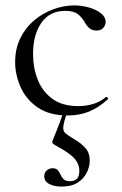

<svg xmlns="http://www.w3.org/2000/svg" viewBox="-20 -415 451 710"><path d="M230.8 12Q162.6 12 119.6 -17.5Q76.6 -47 56.3 -92.6Q36 -138.2 36 -185.2Q36 -235.2 55.4 -274.2Q74.8 -313.2 106.9 -340.1Q139 -367 177.8 -381Q216.6 -395 254.4 -395Q282.6 -395 309.2 -387.3Q335.8 -379.6 353.2 -365.9Q370.6 -352.2 370.6 -334.4Q370.6 -321.4 361.8 -311.7Q353 -302 336.4 -302Q320.2 -302 309.4 -311.8Q298.6 -321.6 292.2 -334.6Q281.2 -353 266.3 -363.9Q251.4 -374.8 221 -374.8Q163.6 -374.8 132.9 -330.6Q102.2 -286.4 102.2 -215Q102.2 -164.2 119.6 -120.3Q137 -76.4 173.8 -49.5Q210.6 -22.6 270 -22.6Q296.8 -22.6 322.9 -30Q349 -37.4 371.6 -55.8Q374.4 -57.8 377.9 -53.8Q381.4 -49.8 378.6 -47.8Q344.4 -16.6 309 -2.3Q273.6 12 230.8 12ZM227.2 2Q215.8 37.4 214.1 53.8Q212.4 70.2 223.1 78.8Q233.8 87.4 257.6 101.6Q278.6 113.8 295.2 131.7Q311.8 149.6 311.8 178.8Q311.8 200.4 301.4 222.4Q291 244.4 268.1 259.7Q245.2 275 208.2 275Q181 275 162.3 265.5Q143.6 256 143.6 236.6Q143.6 223.4 152.8 215.3Q162 207.2 174 207.2Q187.8 207.2 193.8 214.3Q199.8 221.4 204 231.1Q208.2 240.8 215.5 247.9Q222.8 255 239.4 255Q273.4 255 273.4 217.4Q273.4 191.4 255 170.8Q236.6 150.2 188 124.2Q174.6 117.2 173.5 112.8Q172.4 108.4 179 93.8Q186.6 75.4 190.8 64.4Q195 53.4 200.1 40.2Q205.2 27 214.2 1Z"/></svg>

Font: Cormorant Garamond Light
Style: Regular
Weight: 300
Designer: Christian Thalmann (Catharsis Fonts)
Foundry: Catharsis Fonts
Version: Version 4.001